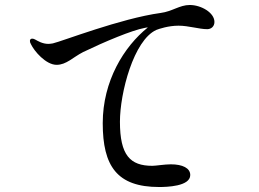

<svg xmlns="http://www.w3.org/2000/svg" viewBox="-20 -753 1040 770"><path d="M741 -733C700 -733 671 -707 624 -701C464 -679 228 -587 192 -579C186 -578 179 -577 174 -577C150 -577 131 -589 122 -594C117 -597 113 -598 109 -598C103 -598 100 -594 100 -589C100 -585 101 -581 104 -576C117 -548 164 -493 207 -493C246 -493 272 -523 313 -544C400 -586 510 -632 560 -641C565 -642 569 -643 573 -643C477 -566 392 -428 392 -259C392 -87 449 -3 618 -3C647 -3 743 -5 743 -51C743 -79 712 -94 665 -94C640 -94 605 -88 591 -88C502 -88 461 -130 461 -265C461 -380 516 -592 607 -633C617 -637 655 -650 696 -650C736 -650 779 -636 811 -636C827 -636 840 -647 840 -665C840 -702 787 -733 741 -733Z"/></svg>

Font: Shippori Mincho OTF Medium
Style: Regular
Weight: 500
Designer: FONTDASU
Foundry: FONTDASU / Google Inc. / but / Adobe
Version: Version 3.300;hotconv 1.0.109;makeotfexe 2.5.65596